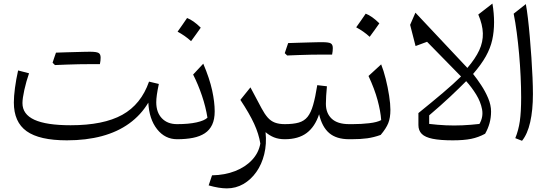

<svg xmlns="http://www.w3.org/2000/svg" viewBox="-20 -765 3019 1055"><path d="M795 -201Q799.5 -110.5 843 -55.3Q886.5 0 953 0H953.5V-82.9H953Q900.1 -82.9 869.3 -115.3Q838.6 -147.7 838.6 -203.1Q838.6 -220.4 841.9 -244.2Q845.2 -267.9 852.8 -303.7L798.9 -316.5Q755.2 -191.4 651.9 -134.1Q548.6 -76.8 368 -76.8Q234.7 -76.8 169 -106.9Q103.4 -137 103.4 -198.5Q103.4 -224.3 113.7 -271Q124.1 -317.7 139.6 -362.3L79.5 -377.9Q68.3 -328.1 62.2 -281.6Q56.1 -235 56.1 -201.8Q56.1 -94.2 126.3 -44.1Q196.5 6.1 347.5 6.1Q453.7 6.1 539.6 -17Q625.6 -40.1 689.8 -86.4Q754 -132.6 795 -201ZM478.6 -412.6Q494.1 -412.6 504 -412.6Q513.8 -412.5 519.7 -412.5Q525.5 -412.5 528.9 -412.5Q531.1 -421.4 532 -431.5Q532.9 -441.5 532.9 -448.7Q532.9 -467.8 521.3 -474.2Q509.8 -480.7 474.5 -480.7Q440 -471.3 405.6 -461.1Q371.1 -451 337 -440.8Q302.8 -430.7 268.9 -420.4Q272.3 -417.1 275.5 -413.9Q278.7 -410.7 282 -407.5Q313.1 -408.8 346.6 -410.1Q380.2 -411.3 413.7 -412Q447.2 -412.6 478.6 -412.6ZM282 -407.5Q314.3 -419.4 346.4 -431.3Q378.5 -443.1 410.6 -455.7Q442.6 -468.3 474.5 -480.7Q464.9 -480.7 444.9 -480.3Q424.9 -480 398.7 -479.1Q372.5 -478.3 343.6 -477.6Q314.6 -476.9 287.6 -475.7Q282.8 -462.1 278.2 -448.5Q273.7 -434.9 268.9 -420.4Q272.3 -417.1 275.5 -413.9Q278.7 -410.7 282 -407.5Z M1008 -666.1Q994.8 -646.5 982 -628.2Q969.3 -609.8 955.8 -591Q975.5 -580.4 994.4 -567.3Q1013.3 -554.1 1029.9 -538.8Q1043.9 -557.6 1057 -576.1Q1070.2 -594.6 1083.1 -612.9Q1062.3 -633.4 1043.7 -646.4Q1025.2 -659.4 1008 -666.1ZM1096.9 -415.1 1041.2 -355.4Q1069 -300.4 1089.7 -239.2Q1110.5 -177.9 1119.9 -118.3Q1103.2 -102.1 1059.9 -92.5Q1016.5 -82.9 953.6 -82.9Q945.7 -82.9 941.9 -75.1Q938 -67.4 938 -51V-31.9Q938 -15.5 941.9 -7.8Q945.7 0 953.6 0Q1002.2 0 1040.4 -7.6Q1078.6 -15.2 1105.3 -32.7Q1131.9 -50.2 1145.8 -79.8Q1159.7 -109.4 1159.7 -153.3Q1159.7 -203.4 1145.8 -268.2Q1131.8 -333 1096.9 -415.1Z M1356.1 -284.9 1300.8 -216.2Q1350.7 -141.1 1376.5 -84.8Q1402.2 -28.5 1410.5 23.7Q1401.4 74.8 1365.1 113.7Q1328.8 152.7 1272.2 174.9Q1215.7 197.1 1145.1 198.4L1126.5 253.7Q1155.6 262 1180.8 266.1Q1206 270.1 1226.6 270.1Q1275.5 270.1 1317.1 246.3Q1358.6 222.4 1388.4 180.2Q1418.3 138 1432 82Q1445.8 25.9 1439.2 -38.9Q1460.4 -20.5 1485.9 -10.2Q1511.4 0 1544.7 0H1545.1V-82.9H1544.7Q1513 -82.9 1490.4 -91.4Q1467.9 -100 1450.9 -119.3Q1433.9 -138.6 1417.2 -170Z M1754.5 -465.1Q1770 -465.1 1779.8 -465.1Q1789.7 -465.1 1795.5 -465.1Q1801.4 -465.1 1804.8 -465Q1807 -474 1807.8 -484Q1808.7 -494 1808.7 -501.2Q1808.7 -520.3 1797.2 -526.8Q1785.6 -533.2 1750.4 -533.2Q1715.9 -523.8 1681.4 -513.7Q1647 -503.5 1612.8 -493.4Q1578.7 -483.3 1544.7 -472.9Q1548.2 -469.7 1551.4 -466.4Q1554.6 -463.2 1557.9 -460.1Q1588.9 -461.4 1622.5 -462.6Q1656 -463.8 1689.6 -464.5Q1723.1 -465.1 1754.5 -465.1ZM1557.9 -460.1Q1590.2 -471.9 1622.3 -483.8Q1654.4 -495.7 1686.4 -508.3Q1718.5 -520.8 1750.4 -533.2Q1740.7 -533.2 1720.7 -532.9Q1700.7 -532.5 1674.5 -531.7Q1648.4 -530.8 1619.4 -530.1Q1590.5 -529.4 1563.4 -528.3Q1558.6 -514.7 1554.1 -501.1Q1549.5 -487.5 1544.7 -472.9Q1548.2 -469.7 1551.4 -466.4Q1554.6 -463.2 1557.9 -460.1ZM1544.9 0Q1619.5 0 1665.2 -34.3Q1710.9 -68.7 1733.4 -137.2Q1749.5 -67.5 1789.1 -33.7Q1828.7 0 1898.6 0H1899.1V-82.9H1898.6Q1834.2 -82.9 1802.4 -113Q1770.7 -143 1770.7 -194.8Q1770.7 -214.2 1772.2 -238.5Q1773.7 -262.8 1776.4 -290.9L1723.3 -297.1Q1712.7 -230.1 1700.5 -188Q1688.4 -145.9 1670 -123Q1651.5 -100.1 1621.6 -91.5Q1591.7 -82.9 1544.9 -82.9Q1537.1 -82.9 1533.2 -75.3Q1529.3 -67.6 1529.3 -51V-31.9Q1529.3 -15.3 1533.2 -7.6Q1537.1 0 1544.9 0Z M1989.5 -690Q1976.2 -670.5 1963.5 -652.1Q1950.8 -633.8 1937.2 -614.9Q1957 -604.4 1975.9 -591.2Q1994.8 -578 2011.3 -562.7Q2025.3 -581.5 2038.5 -600Q2051.7 -618.6 2064.5 -636.8Q2043.7 -657.3 2025.2 -670.3Q2006.6 -683.3 1989.5 -690ZM1898.9 0H1911.3Q1962 0 1998.3 -5.1Q2034.6 -10.3 2071.8 -23.7Q2101.6 -59.1 2113.4 -88.3Q2125.2 -117.4 2125.2 -161.7Q2125.2 -193.9 2118.1 -239.5Q2111.1 -285.2 2099.5 -331.4Q2087.9 -377.7 2074.4 -411.3L2004.9 -347.5Q2038.3 -275.6 2054.6 -215.1Q2071 -154.6 2074.6 -105.1Q2052.1 -93 2008.9 -88Q1965.7 -82.9 1917.7 -82.9H1898.9Q1891.1 -82.9 1887.2 -75.3Q1883.3 -67.6 1883.3 -51V-31.9Q1883.3 -15.3 1887.2 -7.6Q1891.1 0 1898.9 0Z M2541.5 -319.1Q2571.8 -285.7 2596.5 -245.6Q2621.2 -205.5 2628.9 -163.9Q2636.6 -122.2 2614.4 -84Q2567.3 -78.6 2521.3 -76.5Q2475.2 -74.4 2429.8 -76.5Q2384.5 -78.6 2338.2 -84.2L2338.3 -131.2Q2403.3 -186.5 2454.1 -234.2Q2504.8 -281.9 2541.5 -319.1ZM2513.3 -344.8Q2473.4 -305.5 2414.3 -255.3Q2355.1 -205.1 2279.1 -143.7V-77.9Q2279.1 -47.8 2297.5 -29.3Q2315.9 -10.8 2357.4 -2.4Q2398.9 6.1 2467.5 6.1Q2528.6 6.1 2568.6 -2Q2608.6 -10.1 2645.6 -30.1Q2661.6 -57.9 2670 -88.4Q2678.3 -118.9 2678.3 -151.9Q2678.3 -187.8 2662.4 -225.5Q2646.5 -263.1 2623.5 -297.8Q2600.6 -332.6 2579.5 -358.6Q2624.5 -410.5 2649.6 -455.5Q2674.7 -500.5 2684.7 -545.7Q2694.8 -591 2694.8 -643.3Q2694.8 -666.5 2692.6 -692.6Q2690.5 -718.7 2685.8 -745.4L2608.1 -685.2Q2631.8 -629.8 2633.2 -582.2Q2634.5 -534.6 2613.3 -488.7Q2592 -442.9 2548.1 -391.8L2262.7 -695.4L2233.6 -628.4L2263.4 -512L2326.6 -535.4Z M2869.4 -742.5 2802.5 -689.8Q2812 -643.1 2819.4 -586.3Q2826.9 -529.4 2832.4 -467.8Q2837.9 -406.1 2840.7 -345.3Q2843.6 -284.5 2843.6 -229.9Q2843.6 -149.3 2836.3 -98.8Q2828.9 -48.4 2811.4 -5.9L2848.4 8.6Q2878.4 -28.2 2893.3 -93.8Q2908.3 -159.4 2908.3 -248.1Q2908.3 -287.1 2906.1 -339Q2903.9 -390.9 2900 -448.3Q2896.1 -505.7 2891.2 -561.7Q2886.4 -617.7 2880.8 -664.8Q2875.2 -711.9 2869.4 -742.5Z"/></svg>

Font: Pinar-VF-FD
Style: Regular
Weight: 300
Designer: Amin Abedi
Version: Version 3.0